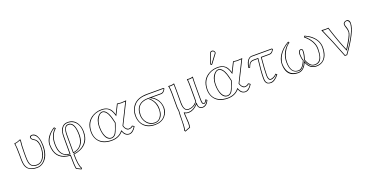

<svg xmlns="http://www.w3.org/2000/svg" viewBox="-31 -1541 5096 2638"><g transform="rotate(-20 2517.0 -222.0)"><path d="M173.8 -251V-189Q173.8 -92.8 199.7 -62Q224.6 -34.2 275.9 -34.2Q350.6 -34.2 386.7 -124.5Q406.7 -175.8 407.2 -236.8Q407.2 -328.1 365.2 -357.9Q358.4 -362.8 349.1 -368.2Q315.9 -388.2 314.9 -414.1Q314.9 -434.6 338.9 -440.4Q344.7 -441.9 349.1 -441.9Q408.2 -441.9 434.1 -359.9Q448.7 -313 449.2 -249Q449.2 -95.7 364.3 -25.9Q319.8 9.8 267.1 9.8Q132.8 9.8 104 -88.9Q94.2 -123.5 94.2 -172.9V-234.9Q94.2 -356.9 84 -411.1L85.9 -414.1Q97.2 -415 107.2 -416.5Q117.2 -418 128.7 -421.4Q140.1 -424.8 143.6 -426.5Q147 -428.2 161.1 -433.6L174.8 -439Q183.1 -437 184.1 -429.2Q173.8 -351.6 173.8 -251ZM164.1 -251Q164.1 -353 173.8 -427.7Q126 -408.7 95.2 -404.8Q104 -349.6 104 -234.9V-172.9Q104 -62.5 158.2 -25.9Q197.3 -0.5 267.1 0Q342.3 0 391.1 -70.3Q438.5 -139.2 439 -249Q439 -380.4 384.3 -419.9Q367.2 -431.6 349.1 -432.1Q329.1 -428.7 325.2 -414.1Q326.7 -392.1 354 -377Q393.6 -355 406.7 -315.9Q417 -284.2 417 -236.8Q417 -130.4 366.2 -68.4Q329.1 -24.4 275.9 -23.9Q190.4 -23.9 171.9 -100.6Q164.1 -132.3 164.1 -189Z M808.6 7.8Q808.6 163.6 839.8 215.3Q841.8 218.3 842.8 220.2L830.6 237.8L761.7 204.1Q749.5 157.2 749.5 7.8Q558.1 -3.4 534.2 -176.8Q530.8 -201.2 530.8 -227.1Q530.8 -317.4 617.7 -396Q647.5 -422.4 672.9 -435.1L691.9 -414.1Q611.3 -348.1 610.8 -217.8Q610.8 -77.1 686 -38.1Q713.4 -24.4 749.5 -21V-259.8Q749.5 -346.2 773.9 -385.3Q782.7 -398.9 794.9 -411.1Q824.7 -439 871.6 -439Q972.2 -439 1015.6 -344.7Q1037.6 -296.4 1037.6 -236.8Q1037.6 -77.1 900.4 -16.1Q855.5 3.4 808.6 7.8ZM957.5 -217.8Q957.5 -372.6 893.1 -396.5Q882.3 -399.9 871.6 -399.9Q825.7 -399.9 813.5 -344.2Q807.6 -316.9 807.6 -275.9V-22Q908.2 -34.7 943.4 -131.3Q957.5 -170.9 957.5 -217.8ZM798.8 7.8V-1L807.6 -2Q904.3 -10.7 965.3 -71.8Q1026.9 -134.8 1027.8 -236.8Q1027.8 -343.3 965.8 -396.5Q926.8 -428.7 871.6 -429.2Q827.6 -428.2 801.8 -403.8Q766.1 -367.2 761.2 -305.7Q759.8 -286.6 759.8 -259.8V-10.3L749 -11.2Q618.7 -22.5 603 -169.4Q600.6 -192.4 600.6 -217.8Q601.1 -346.2 677.2 -415L670.4 -422.4Q615.7 -392.1 576.2 -333Q541 -279.3 540.5 -227.1Q542.5 -15.1 750.5 -2L759.8 -1.5V7.8Q759.8 150.9 770.5 197.3L827.1 225.1L830.6 219.7Q798.8 163.6 798.8 7.8ZM967.8 -217.8Q967.8 -101.6 894 -45.9Q857.4 -18.6 809.1 -12.2L797.9 -10.7V-275.9Q797.9 -399.4 858.9 -409.2Q865.7 -410.2 871.6 -410.2Q955.1 -410.2 966.3 -259.8Q967.8 -239.3 967.8 -217.8Z M1366.2 -443.8Q1465.3 -443.8 1505.9 -372.1Q1519.5 -347.7 1530.3 -312L1597.2 -445.8Q1635.7 -439.9 1654.3 -439.9Q1683.6 -439.9 1731.4 -444.8L1574.2 -130.9Q1586.9 -83 1620.6 -69.3Q1626 -67.4 1629.4 -66.9Q1668 -67.9 1686.5 -90.3Q1699.2 -87.4 1718.3 -70.3Q1670.4 9.3 1614.3 9.8Q1551.8 8.3 1525.4 -63Q1463.4 9.8 1357.4 9.8Q1211.9 9.8 1153.8 -88.9Q1125.5 -138.2 1125.5 -202.1Q1125.5 -353.5 1246.1 -415Q1302.7 -443.8 1366.2 -443.8ZM1479.5 -206.1 1471.2 -241.2Q1443.8 -370.1 1389.2 -396.5Q1377.4 -401.9 1366.2 -401.9Q1330.6 -401.9 1299.3 -353Q1265.6 -299.8 1265.1 -226.1Q1265.1 -115.7 1307.6 -62Q1332 -32.2 1365.2 -32.2Q1381.3 -32.2 1394.3 -39.6Q1407.2 -46.9 1416.3 -56.9Q1425.3 -66.9 1435.3 -87.9Q1445.3 -108.9 1450.9 -123.5Q1456.5 -138.2 1466.3 -167.5ZM1366.2 -434.1Q1270.5 -434.1 1205.1 -375.5Q1135.7 -312 1135.3 -202.1Q1135.3 -80.6 1229.5 -28.8Q1282.7 -0.5 1357.4 0Q1459.5 -1 1517.6 -69.3L1528.8 -82.5L1534.7 -66.4Q1559.6 -1 1614.3 0Q1663.1 -1.5 1705.6 -68.4Q1696.8 -75.2 1689.9 -78.6Q1667.5 -57.1 1629.4 -57.1Q1604 -57.1 1582 -89.8Q1570.8 -107.4 1564.9 -128.4L1564 -131.8L1714.4 -433.6Q1674.8 -430.2 1654.3 -430.2Q1634.8 -430.7 1603 -435.1L1527.8 -285.2L1521 -309.1Q1496.6 -390.1 1451.7 -415.5Q1418 -434.1 1366.2 -434.1ZM1489.7 -205.6 1475.6 -164.6Q1445.8 -77.1 1425.3 -51.8Q1399.9 -22.5 1365.2 -22Q1288.6 -22 1263.7 -141.1Q1255.4 -182.1 1255.4 -226.1Q1255.4 -327.1 1309.6 -383.3Q1337.9 -411.6 1366.2 -412.1Q1432.6 -412.1 1470.2 -286.1Q1476.6 -265.1 1481 -243.2Z M1998.5 -23.9Q2062 -23.9 2093.8 -86.9Q2112.3 -125 2112.3 -174.8Q2112.3 -266.6 2058.6 -326.7Q2043.5 -343.3 2023.4 -360.8Q1877.4 -360.8 1853.5 -235.4Q1849.6 -212.9 1849.1 -188Q1849.1 -118.7 1894.5 -68.8Q1937 -24.4 1998.5 -23.9ZM2209.5 -360.8H2073.2Q2144 -324.2 2173.3 -247.6Q2187 -210.4 2187.5 -171.9Q2187.5 -103.5 2142.6 -51.8Q2088.4 9.3 1991.2 9.8Q1862.3 9.8 1805.7 -82.5Q1774.4 -134.8 1774.4 -204.1Q1775.4 -301.3 1839.4 -366.2Q1903.3 -428.7 2028.3 -429.2H2269.5L2280.3 -417Q2257.3 -373.5 2232.4 -364.7Q2221.7 -360.8 2209.5 -360.8ZM1998.5 -14.2Q1907.2 -14.2 1862.3 -98.1Q1839.4 -142.1 1839.4 -188Q1839.4 -315.9 1936 -355.5Q1974.1 -370.6 2023.4 -371.1H2026.9L2029.8 -368.7Q2098.1 -308.6 2114.7 -244.1Q2122.6 -212.9 2122.1 -174.8Q2122.1 -77.1 2062.5 -34.2Q2033.7 -14.6 1998.5 -14.2ZM2209.5 -371.1Q2240.7 -371.1 2259.8 -401.4Q2263.7 -407.7 2268.1 -415.5L2265.1 -418.9H2028.3Q1906.7 -418.5 1846.2 -358.9Q1784.7 -295.9 1784.2 -204.1Q1784.2 -84 1871.1 -30.8Q1921.4 -0.5 1991.2 0Q2117.7 0 2161.6 -101.1Q2176.8 -137.2 2177.2 -171.9Q2177.2 -265.6 2105.5 -327.1Q2087.4 -342.3 2068.8 -352.1L2032.2 -371.1Z M2699.7 -342.8V-130.9Q2699.7 -51.3 2713.9 -43.5Q2717.8 -42 2720.7 -42Q2739.7 -42 2758.8 -83.5Q2759.3 -85 2759.8 -85.9L2781.7 -66.9Q2747.1 9.3 2686 9.8Q2642.6 9.8 2626 -28.8Q2620.1 -43.9 2619.6 -62Q2557.6 5.9 2487.8 9.8Q2482.9 10.3 2478 9.8Q2448.7 9.3 2427.7 -2V-0.5Q2427.2 3.4 2426.8 4.9Q2426.8 12.2 2429.2 40.5Q2434.6 103 2435.1 136.2Q2435.1 175.8 2428.7 207L2349.6 237.8L2338.9 220.2Q2352.5 184.6 2353 40Q2353 25.4 2353 6.8Q2353 -7.3 2355 -30.3Q2356.9 -49.8 2356.9 -59.1Q2356.9 -64 2354.5 -78.6Q2351.1 -101.6 2350.6 -111.8V-321.8Q2350.1 -395.5 2339.8 -431.2Q2352.5 -429.2 2375 -429.2Q2404.3 -429.7 2428.7 -439Q2428.7 -438 2430.7 -342.8V-153.8Q2430.7 -47.4 2487.3 -40.5Q2492.2 -40 2497.1 -40Q2562 -40 2607.9 -90.8Q2614.7 -98.6 2619.6 -106V-321.8Q2619.6 -398.9 2613.8 -431.2Q2626.5 -429.2 2648.9 -429.2Q2678.2 -429.7 2702.6 -439Q2702.6 -438 2699.7 -342.8ZM2689.9 -342.8Q2689.9 -369.1 2692.4 -424.8Q2670.4 -418.9 2648.9 -418.9Q2637.7 -418.9 2625.5 -419.9Q2629.4 -386.7 2629.9 -321.8V-103L2627.9 -100.6Q2594.2 -49.8 2532.7 -34.7Q2514.2 -30.3 2497.1 -29.8Q2421.4 -31.2 2420.9 -153.8V-342.8Q2420.9 -369.1 2419.4 -425.3Q2397.5 -418.9 2375 -418.9Q2364.3 -418.9 2353 -419.9Q2360.8 -383.3 2360.8 -321.8V-111.8Q2360.8 -102.5 2364.3 -82.5Q2366.7 -65.4 2366.7 -59.1Q2366.7 -48.3 2364.7 -28.3Q2362.8 -5.9 2362.8 6.8Q2362.8 170.9 2352.5 210Q2351.1 214.8 2350.1 218.8L2354 225.6L2419.9 199.7Q2424.8 169.9 2424.8 136.2Q2424.8 127 2417.5 17.6Q2417 9.3 2417 4.9Q2417 0.5 2418 -2.9V-19.5L2433.1 -10.7Q2451.7 -0.5 2478 0Q2546.9 0 2604.5 -60.5Q2608.9 -64.9 2612.3 -68.8L2629.9 -87.9V-62Q2629.9 -12.2 2670.9 -2Q2678.2 0 2686 0Q2738.8 -1.5 2769.5 -64.5L2763.2 -69.8Q2743.2 -32.7 2720.7 -32.2Q2693.8 -32.2 2690.9 -81.1Q2689.9 -95.7 2689.9 -130.9Z M3063.5 -443.8Q3162.6 -443.8 3203.1 -372.1Q3216.8 -347.7 3227.5 -312L3294.4 -445.8Q3333 -439.9 3351.6 -439.9Q3380.9 -439.9 3428.7 -444.8L3271.5 -130.9Q3284.2 -83 3317.9 -69.3Q3323.2 -67.4 3326.7 -66.9Q3365.2 -67.9 3383.8 -90.3Q3396.5 -87.4 3415.5 -70.3Q3367.7 9.3 3311.5 9.8Q3249 8.3 3222.7 -63Q3160.6 9.8 3054.7 9.8Q2909.2 9.8 2851.1 -88.9Q2822.8 -138.2 2822.8 -202.1Q2822.8 -353.5 2943.4 -415Q3000 -443.8 3063.5 -443.8ZM3176.8 -206.1 3168.5 -241.2Q3141.1 -370.1 3086.4 -396.5Q3074.7 -401.9 3063.5 -401.9Q3027.8 -401.9 2996.6 -353Q2962.9 -299.8 2962.4 -226.1Q2962.4 -115.7 3004.9 -62Q3029.3 -32.2 3062.5 -32.2Q3078.6 -32.2 3091.6 -39.6Q3104.5 -46.9 3113.5 -56.9Q3122.6 -66.9 3132.6 -87.9Q3142.6 -108.9 3148.2 -123.5Q3153.8 -138.2 3163.6 -167.5ZM3068.8 -682.1Q3093.3 -682.1 3105.5 -659.2Q3109.4 -650.9 3109.9 -644Q3108.9 -634.8 3104.5 -628.9L3012.7 -506.8Q3006.3 -499.5 3001.5 -499Q2989.3 -502 2986.8 -513.2Q2987.3 -516.6 2988.8 -522L3040.5 -665Q3047.9 -681.2 3068.8 -682.1ZM3063.5 -434.1Q2967.8 -434.1 2902.3 -375.5Q2833 -312 2832.5 -202.1Q2832.5 -80.6 2926.8 -28.8Q2980 -0.5 3054.7 0Q3156.7 -1 3214.8 -69.3L3226.1 -82.5L3231.9 -66.4Q3256.8 -1 3311.5 0Q3360.4 -1.5 3402.8 -68.4Q3394 -75.2 3387.2 -78.6Q3364.7 -57.1 3326.7 -57.1Q3301.3 -57.1 3279.3 -89.8Q3268.1 -107.4 3262.2 -128.4L3261.2 -131.8L3411.6 -433.6Q3372.1 -430.2 3351.6 -430.2Q3332 -430.7 3300.3 -435.1L3225.1 -285.2L3218.3 -309.1Q3193.8 -390.1 3148.9 -415.5Q3115.2 -434.1 3063.5 -434.1ZM3187 -205.6 3172.9 -164.6Q3143.1 -77.1 3122.6 -51.8Q3097.2 -22.5 3062.5 -22Q2985.8 -22 2960.9 -141.1Q2952.6 -182.1 2952.6 -226.1Q2952.6 -327.1 3006.8 -383.3Q3035.2 -411.6 3063.5 -412.1Q3129.9 -412.1 3167.5 -286.1Q3173.8 -265.1 3178.2 -243.2ZM3068.8 -671.9Q3055.2 -670.9 3049.8 -661.6L2998 -518.6Q2997.1 -515.6 2996.6 -512.7Q2998.5 -510.3 3001 -509.3Q3003.4 -511.7 3004.4 -513.2L3096.7 -635.3Q3099.6 -639.6 3099.6 -644Q3099.6 -660.6 3080.1 -669.4Q3074.2 -671.9 3068.8 -671.9Z M3558.6 -429.2H3855.5L3866.7 -417Q3842.8 -372.1 3815.4 -363.8Q3805.2 -361.3 3794.4 -360.8H3682.6Q3666.5 -185.1 3666.5 -106Q3667.5 -42 3698.7 -41Q3741.7 -42.5 3785.6 -86.9L3804.7 -68.8Q3741.7 11.2 3685.5 12.2Q3622.6 12.2 3608.4 -35.6Q3602.5 -55.7 3602.5 -83Q3602.5 -178.7 3624.5 -360.8H3568.4Q3526.4 -360.8 3508.8 -335Q3498.5 -319.3 3484.4 -283.2L3461.4 -288.1Q3473.6 -378.9 3517.1 -414.1Q3536.6 -428.7 3558.6 -429.2ZM3558.6 -418.9Q3508.8 -418.9 3482.4 -335.4Q3476.6 -315.9 3472.7 -295.9L3478.5 -294.4Q3500 -350.6 3527.3 -363.3Q3543.5 -371.1 3568.4 -371.1H3635.7L3634.3 -359.9Q3612.3 -178.2 3612.8 -83Q3612.8 -16.1 3648.4 -2.9Q3663.1 2 3685.5 2Q3734.9 1 3791 -67.9L3785.6 -73.2Q3741.2 -31.2 3698.7 -30.8Q3657.2 -32.7 3656.7 -106Q3656.7 -186.5 3672.9 -361.8L3673.3 -371.1H3794.4Q3826.7 -371.1 3847.2 -402.8Q3851.1 -408.7 3854.5 -415.5L3851.1 -418.9Z M4521.5 -206.1Q4521.5 -69.3 4443.8 -15.1Q4404.3 11.7 4350.6 12.2Q4261.2 12.2 4219.7 -75.2Q4215.3 -84.5 4212.4 -92.8Q4168.9 3.4 4096.7 11.2Q4088.4 12.2 4080.6 12.2Q3947.3 12.2 3917.5 -106.9Q3909.7 -138.7 3909.7 -176.8Q3909.7 -285.2 4011.2 -379.4Q4050.3 -415 4098.6 -441.9L4111.3 -421.9Q4075.2 -402.8 4039.6 -350.1Q3987.8 -273.4 3987.3 -184.1Q3987.3 -37.6 4074.7 -23.4Q4085.4 -22 4096.7 -22Q4144.5 -22 4180.2 -88.4Q4189.5 -106 4199.7 -127.9Q4185.1 -166.5 4184.6 -217.8Q4184.6 -269.5 4210.4 -281.7Q4216.3 -283.7 4221.7 -284.2Q4247.6 -284.2 4250.5 -262.7Q4251.5 -256.3 4251.5 -247.1Q4251.5 -195.3 4230 -136.7Q4228.5 -133.3 4227.5 -130.9Q4258.8 -43.5 4305.7 -26.9Q4320.8 -22 4337.4 -22Q4423.3 -22 4439 -132.3Q4443.4 -164.6 4443.4 -211.9Q4441.9 -323.7 4322.3 -422.9L4337.4 -441.9Q4453.6 -389.6 4499 -301.3Q4521 -255.9 4521.5 -206.1ZM4511.7 -206.1Q4511.7 -329.1 4377.4 -410.2Q4358.9 -420.9 4340.3 -429.7L4336.4 -424.3Q4453.1 -323.7 4453.6 -211.9Q4453.6 -73.7 4404.3 -33.2Q4377.4 -12.2 4337.4 -12.2Q4269.5 -12.2 4231.9 -92.8Q4224.6 -108.9 4218.3 -127.4L4216.8 -131.3L4218.3 -134.8Q4239.3 -190.4 4241.7 -247.1Q4241.7 -270 4234.4 -272.5Q4229.5 -273.9 4221.7 -273.9Q4203.1 -273.9 4196.3 -238.8Q4194.3 -228.5 4194.3 -217.8Q4194.8 -167.5 4209 -131.8L4210.4 -127.9L4208.5 -124Q4168.9 -33.7 4125.5 -17.1Q4111.3 -12.2 4096.7 -12.2Q3978.5 -14.2 3977.5 -184.1Q3977.5 -306.6 4063.5 -395.5Q4081.5 -413.6 4097.7 -425.3L4095.2 -428.7Q3980.5 -361.8 3938 -261.7Q3919.9 -218.3 3919.4 -176.8Q3926.8 -2 4080.6 2Q4147.9 2 4188.5 -67.9Q4196.3 -81.5 4203.6 -97.2L4213.4 -119.1L4221.7 -96.7Q4258.8 1 4350.6 2Q4463.9 2 4499 -112.8Q4511.7 -154.8 4511.7 -206.1Z M4814 -69.8Q4914.6 -225.6 4921.4 -274.9Q4921.9 -281.2 4922.4 -286.1Q4922.4 -320.3 4907.7 -356.9Q4899.4 -378.9 4899.4 -400.9Q4899.4 -421.9 4924.3 -435.5Q4937.5 -441.9 4951.2 -441.9Q4985.4 -441.9 4993.7 -403.3Q4995.1 -395 4995.1 -387.2Q4994.1 -262.2 4797.4 9.8H4763.2Q4665 -246.1 4580.1 -432.1Q4597.2 -429.2 4633.3 -429.2Q4670.4 -429.2 4683.1 -432.1Q4754.9 -205.1 4814 -69.8ZM4822.8 -64 4812.5 -48.3 4805.2 -65.4Q4746.6 -199.7 4676.3 -420.9Q4661.1 -419.4 4633.3 -418.9Q4609.4 -418.9 4596.7 -419.9Q4677.7 -240.2 4770 0H4792Q4972.2 -249.5 4984.4 -373Q4984.9 -380.9 4985.4 -387.2Q4979.5 -427.7 4951.2 -432.1Q4922.9 -432.1 4911.1 -408.7Q4909.2 -404.3 4909.2 -400.9Q4909.2 -382.3 4921.9 -350.1Q4932.1 -321.8 4932.1 -286.1Q4932.1 -241.7 4867.2 -134.8Q4848.6 -104 4822.8 -64Z"/></g></svg>

Font: Linux Biolinum Outline O
Style: Bold
Weight: 700
Designer: Philipp H. Poll
Foundry: Philipp H. Poll
Version: Version 0.9.2